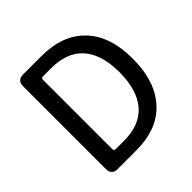

<svg xmlns="http://www.w3.org/2000/svg" viewBox="-191 -872 1068 1068"><g transform="rotate(-45 343.5 -338.0)"><path d="M141.6 34.2Q118.2 34.2 106.4 22.5Q94.7 10.7 94.7 -12.7V-663.1Q94.7 -686.5 106.4 -698.2Q118.2 -710 141.6 -710H284.2Q454.1 -710 544.9 -612.3Q634.8 -517.6 634.8 -340.8Q634.8 -153.3 535.2 -54.7Q447.3 34.2 288.1 34.2ZM198.2 -65.4Q198.2 -58.6 201.7 -55.2Q205.1 -51.8 211.9 -51.8H276.4Q402.3 -51.8 465.8 -126Q529.3 -200.2 529.3 -339.8Q529.3 -488.3 457 -560.5Q393.6 -624 276.4 -624H211.9Q205.1 -624 201.7 -620.6Q198.2 -617.2 198.2 -609.4Z"/></g></svg>

Font: TaiwanPearl
Style: Regular
Weight: 400
Version: Version 2.102